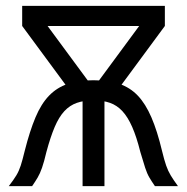

<svg xmlns="http://www.w3.org/2000/svg" viewBox="-20 -638 640 658"><path d="M280 -309 457 -549H545L368 -309ZM263 0V-332H338V0ZM233 -309 56 -549H143L320 -309ZM300 -294V-363Q352 -363 389 -350.5Q426 -338 452.5 -310Q479 -282 499 -235.5Q519 -189 535 -122Q543 -89 549.5 -70.5Q556 -52 565 -37Q574 -22 590 0H511Q500 -16 492 -29.5Q484 -43 477.5 -63Q471 -83 461 -117Q448 -169 433 -203Q418 -237 399.5 -257Q381 -277 357 -285.5Q333 -294 300 -294ZM545 -618V-549H56V-618ZM300 -294Q268 -294 243.5 -285.5Q219 -277 200.5 -257Q182 -237 167.5 -203Q153 -169 139 -117Q131 -83 124 -63Q117 -43 109 -29.5Q101 -16 90 0H10Q27 -22 36 -37Q45 -52 51 -70.5Q57 -89 65 -122Q82 -189 101.5 -235.5Q121 -282 148 -310Q175 -338 212 -350.5Q249 -363 300 -363Z"/></svg>

Font: Victor Mono
Style: Regular
Weight: 400
Monospace: yes
Designer: Rune Bjørnerås
Version: Version 1.561;gftools[0.9.30]